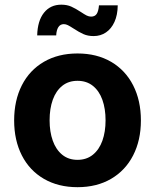

<svg xmlns="http://www.w3.org/2000/svg" viewBox="-20 -778 653 809"><path d="M39.6 -270.5Q39.6 -354.5 72 -418.5Q104.5 -482.4 165 -517.6Q225.6 -552.7 306.6 -552.7Q387.7 -552.7 448 -517.6Q508.3 -482.4 541 -418.5Q573.7 -354.5 573.7 -270.5Q573.7 -187 541 -123.3Q508.3 -59.6 448 -24.4Q387.7 10.7 306.6 10.7Q225.6 10.7 165 -24.4Q104.5 -59.6 72 -123.3Q39.6 -187 39.6 -270.5ZM424.8 -271Q424.8 -319.8 411.4 -357.4Q397.9 -395 371.3 -416.3Q344.7 -437.5 306.6 -437.5Q268.6 -437.5 242.2 -416.3Q215.8 -395 202.4 -357.7Q189 -320.3 189 -271Q189 -222.7 202.4 -185.1Q215.8 -147.5 242.2 -126Q268.6 -104.5 306.6 -104.5Q344.7 -104.5 371.3 -126Q397.9 -147.5 411.4 -185.1Q424.8 -222.7 424.8 -271ZM290 -657.7Q274.9 -667.5 266.1 -671.9Q257.3 -676.3 249 -676.3Q233.9 -676.3 225.8 -663.6Q217.8 -650.9 216.8 -628.9H136.7Q138.2 -690.4 165.3 -724.4Q192.4 -758.3 238.3 -758.3Q262.2 -758.3 280.3 -750.2Q298.3 -742.2 321.3 -727.1Q335.9 -717.3 345.2 -712.6Q354.5 -708 363.8 -708Q379.9 -708 387.5 -719.5Q395 -731 397 -755.4H476.1Q475.6 -714.8 462.4 -685.8Q449.2 -656.7 426.5 -641.4Q403.8 -626 374.5 -626Q350.1 -626 331.5 -634.3Q313 -642.6 290 -657.7Z"/></svg>

Font: Inter RS Variable
Style: Regular
Weight: 400
Designer: Rasmus Andersson (customised by Maria Ramos and Noel Pretorius)
Foundry: rsms
Version: Version 3.001;Glyphs 3.2.3 (3260)